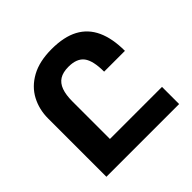

<svg xmlns="http://www.w3.org/2000/svg" viewBox="-179 -900 1077 1077"><g transform="rotate(-45 359.5 -362.0)"><path d="M80 0V-462Q80 -534 111.5 -593.5Q143 -653 207.5 -688.5Q272 -724 369 -724Q467 -724 529.5 -690.5Q592 -657 622.5 -590.5Q653 -524 653 -426H488Q488 -513 460 -550Q432 -587 366 -587Q322 -587 295.5 -570.5Q269 -554 256.5 -520Q244 -486 244 -433V0ZM229 -136H657V0H229Z"/></g></svg>

Font: Noto Sans Armenian ExtraBold
Style: Regular
Weight: 800
Version: Version 2.007